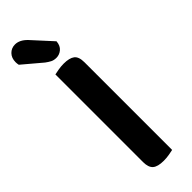

<svg xmlns="http://www.w3.org/2000/svg" viewBox="-291 -839 856 856"><g transform="rotate(-45 137.0 -411.0)"><path d="M147 7Q109 7 93 -7Q77 -21 77 -54V-607Q86 -609 103 -612Q120 -615 137 -615Q173 -615 190 -602Q207 -589 207 -554V-1Q198 1 181.5 4Q165 7 147 7ZM-8 -753Q-10 -763 -10 -771Q-10 -797 5.5 -813Q21 -829 44 -829Q73 -829 100 -801L185 -708Q183 -682 167.5 -669Q152 -656 133 -656Q117 -656 105.5 -662Q94 -668 82 -677Z"/></g></svg>

Font: Baloo Thambi 2 SemiBold
Style: Regular
Weight: 600
Designer: Aadarsh Rajan and Ek Type
Foundry: Ek Type
Version: Version 1.640;hotconv 1.0.111;makeotfexe 2.5.65597; ttfautoh